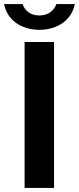

<svg xmlns="http://www.w3.org/2000/svg" viewBox="-41 -931 391 951"><path d="M80.8 -723H226.7V0H80.8ZM329.7 -910.7Q321.1 -869.1 295.6 -840.7Q270.1 -812.2 233.4 -797.7Q196.7 -783.2 153.9 -783.2Q112.1 -783.2 75.5 -797.5Q38.8 -811.8 13.4 -840.2Q-12.1 -868.6 -21 -910.7H71.2Q78.8 -886 100.2 -870.2Q121.6 -854.4 153.9 -854.4Q186 -854.4 207.9 -870.2Q229.9 -886 238 -910.7Z"/></svg>

Font: Public Sans Thin
Style: Regular
Weight: 100
Designer: The Public Sans project authors (U.S. Web Design System). Libre Franklin designed by Pablo Impallari and Rodrigo Fuenzal
Version: Version 1.008